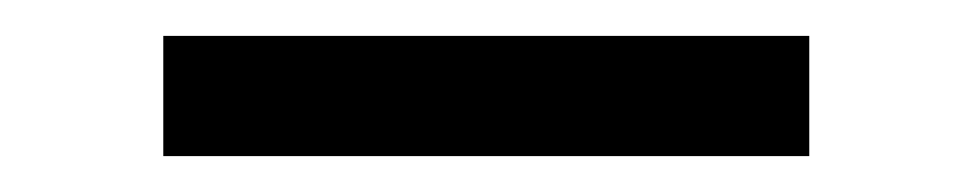

<svg xmlns="http://www.w3.org/2000/svg" viewBox="-20 -368 540 107"><path d="M71 -348V-281H431V-348Z"/></svg>

Font: Inconsolatazi4
Style: Regular
Weight: 400
Designer: Raph Levien, Kirill Tkachev
Foundry: Cyreal
Version: Version 1.013